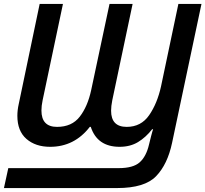

<svg xmlns="http://www.w3.org/2000/svg" viewBox="-25 -734 1041 973"><path d="M-5 219H569Q708 219 766 159Q824 99 847 -10L996 -714H879L791 -296Q772 -210 731 -150.5Q690 -91 617 -91Q538 -91 538 -173Q538 -196 544 -226L647 -714H530L437 -277Q419 -194 379 -142.5Q339 -91 264 -91Q185 -91 185 -174Q185 -198 191 -226L294 -714H176L70 -207Q63 -176 63 -147Q63 -70 109 -30Q155 10 229 10Q352 10 430 -91H435Q468 10 581 10Q635 10 674.5 -14Q714 -38 746 -79H751Q748 -72 741 -45Q734 -18 730 -1Q716 59 683 88.5Q650 118 577 118H17Z"/></svg>

Font: Noto Sans UI Medium
Style: Italic
Weight: 500
Italic angle: -12°
Designer: Monotype Design Team
Foundry: Monotype Imaging Inc.
Version: Version 1.901